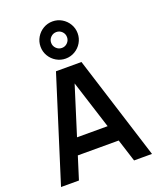

<svg xmlns="http://www.w3.org/2000/svg" viewBox="-182 -1142 1034 1251"><g transform="rotate(-20 335.0 -516.5)"><path d="M335.8 -775.8Q301.1 -775.8 271.5 -793.2Q242 -810.6 224.6 -840.1Q207.2 -869.7 207.2 -904.5Q207.2 -939.2 224.6 -968.8Q242 -998.3 271.5 -1015.8Q301.1 -1033.2 335.8 -1033.2Q370.7 -1033.2 400.2 -1015.8Q429.8 -998.3 447.1 -968.8Q464.5 -939.2 464.5 -904.5Q464.5 -869.7 447.1 -840.1Q429.8 -810.6 400.2 -793.2Q370.7 -775.8 335.8 -775.8ZM335.8 -849.5Q358.8 -849.5 374.8 -865.8Q390.8 -882 390.8 -904.5Q390.8 -927.5 374.8 -943.5Q358.8 -959.5 335.8 -959.5Q313.3 -959.5 297.1 -943.5Q280.8 -927.5 280.8 -904.5Q280.8 -882 297.1 -865.8Q313.3 -849.5 335.8 -849.5ZM20 0 247 -720H423.7L650.7 0H526.5L320.7 -646H347.3L144.2 0ZM146.7 -156.2V-268.7H524.7V-156.2Z"/></g></svg>

Font: Hauora
Style: Regular
Weight: 400
Designer: Wayne Shih
Foundry: WCYS
Version: Version 1.001